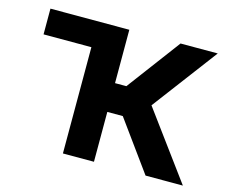

<svg xmlns="http://www.w3.org/2000/svg" viewBox="-83 -657 902 767"><g transform="rotate(15 368.5 -273.0)"><path d="M234.4 0V-439.5H36.6V-545.9H362.8V-325.2H409.7L574.7 -545.9H728.5L526.4 -277.3L730.5 0H576.2L426.8 -206.1H362.8V0Z"/></g></svg>

Font: Inter Semi Bold
Style: Regular
Weight: 600
Designer: Rasmus Andersson
Foundry: rsms
Version: Version 4.000;git-e0f93cc